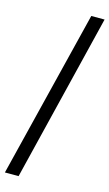

<svg xmlns="http://www.w3.org/2000/svg" viewBox="-134 -807 555 975"><g transform="rotate(15 144.0 -319.5)"><path d="M0 121 218 -760H288L72 121Z"/></g></svg>

Font: Noto Serif Hebrew
Style: Bold
Weight: 700
Version: Version 2.003